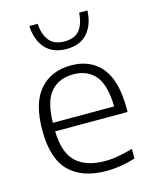

<svg xmlns="http://www.w3.org/2000/svg" viewBox="-119 -875 778 965"><g transform="rotate(-15 269.5 -392.0)"><path d="M315 9.5Q189.5 9.5 122.2 -57Q55 -123.5 55 -270.5Q55 -412.5 115 -481Q175 -549.5 278 -549.5Q380 -549.5 436.5 -480.8Q493 -412 493 -269.5V-249.5H116Q119 -137 171.2 -88.8Q223.5 -40.5 321.5 -40.5Q355 -40.5 390.8 -47Q426.5 -53.5 466 -65V-14.5Q388 9.5 315 9.5ZM277.5 -503Q203.5 -503 160.8 -454.8Q118 -406.5 116 -294H435Q432.5 -406 392 -454.5Q351.5 -503 277.5 -503ZM280 -634.5Q208.5 -634.5 169.8 -678Q131 -721.5 128 -794.5H171Q174.5 -738.5 200.2 -706.2Q226 -674 280 -674Q334 -674 358.8 -706.2Q383.5 -738.5 387 -794.5H430Q427 -721 388.8 -677.8Q350.5 -634.5 280 -634.5Z"/></g></svg>

Font: Encode Sans Semi Expanded Light
Style: Regular
Weight: 300
Width: 6
Designer: Multiple Designers
Foundry: Impallari Type
Version: Version 3.000; ttfautohint (v1.8.3) -l 8 -r 50 -G 200 -x 14 